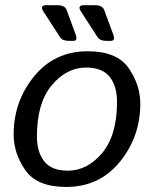

<svg xmlns="http://www.w3.org/2000/svg" viewBox="-20 -721 601 749"><path d="M33.2 -196.3Q33.2 -325.2 113 -423.1Q192.9 -521 322.3 -521Q436.5 -521 481.9 -455.3Q527.3 -389.6 527.3 -316.4Q527.3 -187.5 447.5 -89.6Q367.7 8.3 238.3 8.3Q124 8.3 78.6 -57.4Q33.2 -123 33.2 -196.3ZM124 -189Q124 -127.9 152.6 -91.6Q181.2 -55.2 244.6 -55.2Q320.8 -55.2 378.7 -124.3Q436.5 -193.4 436.5 -323.7Q436.5 -384.8 408 -421.1Q379.4 -457.5 315.9 -457.5Q239.7 -457.5 181.9 -388.4Q124 -319.3 124 -189ZM149.9 -675.3Q133.3 -700.7 160.6 -700.7H203.1Q232.9 -700.7 239.7 -682.6L274.9 -587.4Q284.7 -561.5 265.6 -561.5H250Q223.6 -561.5 214.4 -575.7ZM296.4 -675.3Q279.8 -700.7 307.1 -700.7H349.6Q379.4 -700.7 386.2 -682.6L421.4 -587.4Q431.2 -561.5 412.1 -561.5H396.5Q370.1 -561.5 360.8 -575.7Z"/></svg>

Font: Istok
Style: Italic
Weight: 500
Italic angle: -13°
Designer: Andrey V. Panov
Foundry: Andrey V. Panov
Version: Version 1.0.3